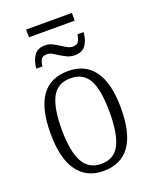

<svg xmlns="http://www.w3.org/2000/svg" viewBox="-153 -907 800 1002"><g transform="rotate(-20 247.0 -406.0)"><path d="M52 -268Q52 -407 101 -475.5Q150 -544 249 -544Q344 -544 393.5 -474.5Q443 -405 443 -268Q443 10 246 10Q153 10 102.5 -59.5Q52 -129 52 -268ZM380 -268Q380 -390 349.5 -447Q319 -504 247 -504Q176 -504 145 -446.5Q114 -389 114 -268Q114 -148 146 -88.5Q178 -29 248 -29Q319 -29 349.5 -88Q380 -147 380 -268ZM118 -822H372V-779H118ZM181 -711Q203 -711 220.5 -702.5Q238 -694 261 -679Q281 -666 292.5 -660.5Q304 -655 317 -655Q340 -655 348.5 -668Q357 -681 361 -707H395Q392 -664 373 -636.5Q354 -609 312 -609Q290 -609 272 -617Q254 -625 228 -641Q211 -653 199 -658.5Q187 -664 175 -664Q152 -664 143.5 -651Q135 -638 132 -612H98Q101 -655 120.5 -683Q140 -711 181 -711Z"/></g></svg>

Font: Noto Serif NarrowLight
Style: Regular
Weight: 300
Width: 4
Designer: Monotype Design Team
Foundry: Monotype Imaging Inc.
Version: Version 1.001